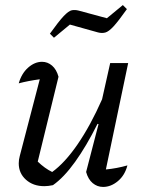

<svg xmlns="http://www.w3.org/2000/svg" viewBox="-20 -732 574 758"><path d="M320 -53 369 -242 365 -243Q321 -155 276.5 -93Q232 -31 189 -1Q170 3 155 3Q111 3 82.5 -22.5Q54 -48 54 -87Q54 -101 58 -116L137 -419Q92 -413 54 -403Q65 -442 91 -465Q117 -488 146 -488Q168 -488 185.5 -473Q203 -458 211 -429L129 -94Q157 -67 186 -53Q236 -89 286.5 -162.5Q337 -236 383 -340L415 -483H486L398 -63Q441 -67 483 -79Q473 -40 445.5 -17Q418 6 387 6Q364 6 346 -9Q328 -24 320 -53ZM193 -583 177 -599Q212 -648 231.5 -668.5Q251 -689 263.5 -691.5Q276 -694 291 -690L402 -660L465 -712L481 -696Q447 -648 428 -627.5Q409 -607 395.5 -603.5Q382 -600 367 -604L256 -635Z"/></svg>

Font: Piazzolla
Style: Italic
Weight: 400
Italic angle: -11.3°
Designer: Juan Pablo del Peral
Foundry: Huerta Tipografica
Version: Version 1.330